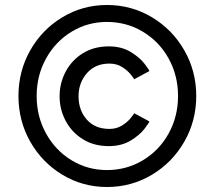

<svg xmlns="http://www.w3.org/2000/svg" viewBox="-20 -738 861 770"><path d="M409 -718Q507 -718 589 -669Q671 -620 719 -536.5Q767 -453 767 -353Q767 -253 719 -169.5Q671 -86 589 -37Q507 12 409 12Q312 12 230.5 -37Q149 -86 101.5 -169.5Q54 -253 54 -353Q54 -453 101.5 -536.5Q149 -620 230.5 -669Q312 -718 409 -718ZM409 -56Q488 -56 553.5 -95.5Q619 -135 656.5 -203Q694 -271 694 -353Q694 -435 656.5 -503Q619 -571 553.5 -610.5Q488 -650 409 -650Q331 -650 266.5 -610.5Q202 -571 164.5 -503Q127 -435 127 -353Q127 -271 164.5 -203Q202 -135 266.5 -95.5Q331 -56 409 -56ZM416 -552Q467 -552 503.5 -530Q540 -508 559.5 -482.5Q579 -457 579 -453L518 -420Q518 -422 505 -438.5Q492 -455 470 -469Q448 -483 419 -483Q362 -483 328.5 -444.5Q295 -406 295 -352Q295 -296 328 -258.5Q361 -221 419 -221Q448 -221 470 -235Q492 -249 505 -265.5Q518 -282 518 -284L579 -251Q579 -247 559.5 -221.5Q540 -196 503.5 -174Q467 -152 416 -152Q357 -152 312.5 -179.5Q268 -207 243.5 -253Q219 -299 219 -352Q219 -405 243.5 -451Q268 -497 312.5 -524.5Q357 -552 416 -552Z"/></svg>

Font: Museo Sans Medium
Style: Regular
Weight: 500
Designer: Jos Buivenga
Foundry: Jos Buivenga & Rosetta Type Foundry (extension, remastering)
Version: Version 3.600;PS 1.000;hotconv 1.0.88;makeotf.lib2.5.647800;